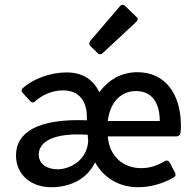

<svg xmlns="http://www.w3.org/2000/svg" viewBox="-20 -784 825 815"><path d="M558.6 -712.9 510.7 -758.8C502.9 -766.6 495.1 -764.6 488.3 -756.8L363.3 -610.4C357.4 -603.5 357.4 -594.7 364.3 -587.9L394.5 -558.6C401.4 -551.8 409.2 -551.8 416 -558.6L558.6 -691.4C566.4 -699.2 566.4 -705.1 558.6 -712.9ZM748 -249C748 -387.7 679.7 -477.5 563.5 -477.5C496.1 -477.5 441.4 -446.3 401.4 -392.6C377 -444.3 333 -476.6 262.7 -476.6C192.4 -476.6 119.1 -448.2 77.1 -410.2C69.3 -403.3 70.3 -395.5 77.1 -388.7L108.4 -354.5C115.2 -347.7 123 -346.7 129.9 -354.5C159.2 -380.9 201.2 -400.4 247.1 -400.4C313.5 -400.4 351.6 -357.4 348.6 -278.3V-273.4C144.5 -281.2 47.9 -224.6 47.9 -124C47.9 -42 112.3 10.7 197.3 10.7C267.6 10.7 344.7 -15.6 383.8 -94.7C419.9 -30.3 483.4 10.7 567.4 10.7C624 10.7 676.8 -7.8 716.8 -30.3C725.6 -35.2 727.5 -43 722.7 -51.8L700.2 -93.8C695.3 -103.5 687.5 -104.5 678.7 -99.6C647.5 -81.1 617.2 -70.3 579.1 -70.3C503.9 -70.3 444.3 -119.1 437.5 -205.1H728.5C737.3 -205.1 744.1 -210 746.1 -218.8C747.1 -228.5 748 -237.3 748 -249ZM437.5 -270.5C447.3 -351.6 494.1 -397.5 557.6 -397.5C623 -397.5 658.2 -349.6 658.2 -270.5ZM224.6 -65.4C180.7 -65.4 144.5 -86.9 144.5 -127.9C144.5 -183.6 210 -221.7 352.5 -211.9C352.5 -203.1 353.5 -195.3 354.5 -187.5C350.6 -102.5 275.4 -65.4 224.6 -65.4Z"/></svg>

Font: Ed Sans Neue Medium
Style: Regular
Weight: 500
Designer: Stephen Hutchings
Version: Version 1.004;PS 001.004;hotconv 1.0.88;makeotf.lib2.5.64775